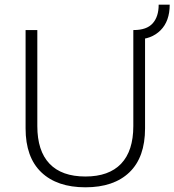

<svg xmlns="http://www.w3.org/2000/svg" viewBox="-20 -788 743 818"><path d="M598 -660V-241Q598 -118 531.5 -54Q465 10 344 10Q223 10 156 -54Q89 -118 89 -241V-660H139V-251Q139 -145 191 -90.5Q243 -36 344 -36Q444 -36 496 -90.5Q548 -145 548 -251V-660ZM703 -768Q703 -698 664 -659Q625 -620 561 -620L550 -660Q605 -660 630.5 -688.5Q656 -717 656 -768Z"/></svg>

Font: Work Sans Light
Style: Regular
Weight: 300
Designer: Wei Huang
Foundry: Wei Huang
Version: Version 2.012; ttfautohint (v1.8.3)